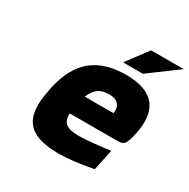

<svg xmlns="http://www.w3.org/2000/svg" viewBox="-156 -823 960 975"><g transform="rotate(30 324.0 -335.5)"><path d="M602 -277C633 -422 577 -509 413 -509C247 -509 149 -435 111 -256L109 -244C70 -61 135 9 312 9C365 9 431 1 511 -14L537 -137C495 -131 402 -120 356 -120C286 -120 257 -139 259 -196H528C576 -196 585 -199 602 -277ZM283 -308C303 -360 333 -380 386 -380C437 -380 458 -351 451 -308ZM364 -556H480L648 -680H457Z"/></g></svg>

Font: LT Wave Mono Black
Style: Italic
Weight: 900
Designer: Daniel Lyons
Version: Version 2.5 (Glyphs App)